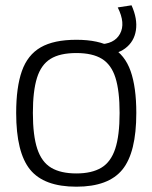

<svg xmlns="http://www.w3.org/2000/svg" viewBox="-20 -694 575 724"><path d="M41 -268Q41 -365 62.5 -426Q84 -487 133.5 -515.5Q183 -544 268 -544Q352 -544 401.5 -515.5Q451 -487 472.5 -426Q494 -365 494 -268Q494 -119 441.5 -54.5Q389 10 268 10Q146 10 93.5 -54.5Q41 -119 41 -268ZM104 -268Q104 -183 120.5 -133Q137 -83 173 -61.5Q209 -40 268 -40Q326 -40 362 -61.5Q398 -83 414.5 -133Q431 -183 431 -268Q431 -351 415.5 -400.5Q400 -450 364.5 -472Q329 -494 268 -494Q206 -494 170.5 -472Q135 -450 119.5 -400.5Q104 -351 104 -268ZM344 -486V-527H351Q411 -527 432.5 -566.5Q454 -606 424 -666L476 -674Q499 -623 492.5 -580Q486 -537 452 -511.5Q418 -486 357 -486Z"/></svg>

Font: Georama Light
Style: Regular
Weight: 300
Designer: Jean-Baptiste Levee
Foundry: Production Type
Version: Version 1.000